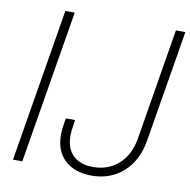

<svg xmlns="http://www.w3.org/2000/svg" viewBox="-82 -809 890 898"><g transform="rotate(10 363.5 -359.5)"><path d="M201.2 -727.5 80.6 0H36.1L156.7 -727.5ZM410.2 9.8Q330.6 9.8 283.7 -33.4Q236.8 -76.7 236.8 -154.3Q236.8 -164.6 238.3 -179.9Q239.7 -195.3 246.1 -232.9H290Q284.2 -196.3 282.7 -181.9Q281.2 -167.5 281.2 -158.2Q281.2 -98.1 314.7 -64.7Q348.1 -31.2 410.6 -31.2Q482.4 -31.2 531.7 -75.4Q581.1 -119.6 594.2 -197.8L681.6 -727.5H726.6L638.7 -197.8Q622.6 -100.6 561.5 -45.4Q500.5 9.8 410.2 9.8Z"/></g></svg>

Font: Inter Display ExtraLight
Style: Italic
Weight: 200
Italic angle: -9.39999°
Designer: Rasmus Andersson
Foundry: rsms
Version: Version 4.000;git-a52131595